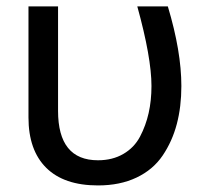

<svg xmlns="http://www.w3.org/2000/svg" viewBox="-20 -558 623 596"><path d="M68.4 -193.4V-538.1H160.2V-213.9Q160.2 -60.5 284.2 -60.5Q329.1 -60.5 362.8 -80.1Q396.5 -99.6 414.6 -133.8Q432.6 -168 441.4 -207Q450.2 -246.1 450.2 -291Q450.2 -378.9 406.2 -538.1H501Q543 -398.4 543 -291Q543 -226.6 528.8 -172.9Q514.6 -119.1 484.9 -75.2Q455.1 -31.2 403.8 -6.8Q352.5 17.6 284.2 17.6Q178.7 17.6 123.5 -37.1Q68.4 -91.8 68.4 -193.4Z"/></svg>

Font: Gothic A1 Medium
Style: Regular
Weight: 500
Designer: HanYang I&C Co.,Ltd.
Foundry: HanYang I&C Co.,Ltd.
Version: Version 2.50